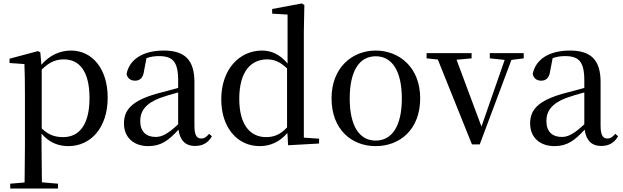

<svg xmlns="http://www.w3.org/2000/svg" viewBox="-20 -829 3598 1109"><path d="M375 15C505 15 602 -92 602 -265C602 -433 512 -537 390 -537C329 -537 268 -512 219 -455L213 -526L200 -534L35 -490V-465L121 -459C123 -410 124 -361 124 -293V23L122 225L39 232V260H315V232L222 224L220 23V-57C266 -3 321 15 375 15ZM221 -427C268 -474 308 -486 349 -486C438 -486 497 -418 497 -263C497 -98 430 -37 345 -37C298 -37 261 -49 221 -87Z M1106 14C1150 14 1182 -3 1204 -42L1188 -56C1171 -36 1159 -29 1143 -29C1117 -29 1103 -46 1103 -104V-355C1103 -483 1047 -537 926 -537C805 -537 728 -486 711 -402C716 -377 734 -363 760 -363C787 -363 807 -378 812 -420L826 -493C851 -502 874 -505 897 -505C976 -505 1009 -475 1009 -365V-321C967 -310 921 -298 882 -287C744 -247 696 -196 696 -116C696 -32 756 15 836 15C910 15 953 -17 1011 -80C1019 -21 1049 14 1106 14ZM1009 -111C949 -55 915 -38 879 -38C825 -38 790 -68 790 -130C790 -189 823 -232 904 -263C934 -274 971 -285 1009 -295Z M1644 10 1823 0V-28L1735 -34V-647L1738 -800L1723 -809L1552 -777V-750L1641 -745V-462C1597 -515 1547 -537 1494 -537C1363 -537 1258 -429 1258 -255C1258 -92 1351 15 1480 15C1542 15 1596 -10 1640 -61ZM1638 -93C1600 -52 1563 -37 1517 -37C1428 -37 1362 -104 1362 -258C1362 -423 1435 -486 1523 -486C1564 -486 1599 -471 1638 -434Z M2150 15C2290 15 2407 -81 2407 -261C2407 -441 2285 -537 2150 -537C2016 -537 1895 -440 1895 -261C1895 -82 2010 15 2150 15ZM2150 -17C2056 -17 2000 -101 2000 -260C2000 -420 2056 -504 2150 -504C2244 -504 2301 -420 2301 -260C2301 -101 2244 -17 2150 -17Z M2809 -492 2895 -483 2761 -98 2617 -484 2704 -492V-522H2444V-492L2509 -485L2706 5H2751L2934 -483L3005 -492V-522H2809Z M3452 14C3496 14 3528 -3 3550 -42L3534 -56C3517 -36 3505 -29 3489 -29C3463 -29 3449 -46 3449 -104V-355C3449 -483 3393 -537 3272 -537C3151 -537 3074 -486 3057 -402C3062 -377 3080 -363 3106 -363C3133 -363 3153 -378 3158 -420L3172 -493C3197 -502 3220 -505 3243 -505C3322 -505 3355 -475 3355 -365V-321C3313 -310 3267 -298 3228 -287C3090 -247 3042 -196 3042 -116C3042 -32 3102 15 3182 15C3256 15 3299 -17 3357 -80C3365 -21 3395 14 3452 14ZM3355 -111C3295 -55 3261 -38 3225 -38C3171 -38 3136 -68 3136 -130C3136 -189 3169 -232 3250 -263C3280 -274 3317 -285 3355 -295Z"/></svg>

Font: Source Han Serif CN Medium
Style: Regular
Weight: 500
Designer: Ryoko NISHIZUKA 西塚涼子 (kana & ideographs); Frank Grießhammer (Latin, Greek & Cyrillic); Wenlong ZHANG 张文龙 (bopomofo); San
Foundry: Adobe
Version: Version 2.002;hotconv 1.1.0;makeotfexe 2.6.0